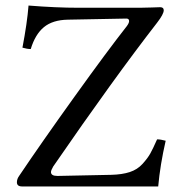

<svg xmlns="http://www.w3.org/2000/svg" viewBox="-20 -673 639 693"><path d="M551 0Q551 0 424 0H60Q41 0 41 -15Q41 -27 49 -38Q129 -157 248.5 -323.5Q368 -490 438 -579Q446 -590 446 -597Q446 -606 436 -606L225 -602Q170 -601 138.5 -575Q107 -549 91 -496Q78 -496 61 -501Q78 -590 83 -653Q182 -645 264 -645H485Q502 -645 528 -646Q554 -647 558 -647Q571 -647 571 -636Q571 -622 547 -591Q391 -390 172 -72Q164 -58 164 -52Q164 -38 187 -38H189L382 -42Q421 -43 448.5 -52Q476 -61 494.5 -81.5Q513 -102 522.5 -119Q532 -136 547 -170Q560 -170 578 -165Q558 -78 551 0Z"/></svg>

Font: Fedorovsk Unicode
Style: Medium
Weight: 500
Designer: Aleksandr Andreev and Nikita Simmons
Version: Version 3.2